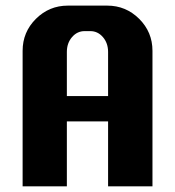

<svg xmlns="http://www.w3.org/2000/svg" viewBox="-20 -660 620 680"><path d="M520 0H362.8V-230H216.8V0H60.1V-480Q60.1 -546.4 107.2 -593.3Q154.3 -640.1 220.2 -640.1H359.9Q425.8 -640.1 472.9 -593.3Q520 -546.4 520 -480ZM362.8 -319.8V-476.1Q362.8 -507.3 344.5 -528.6Q326.2 -549.8 299.8 -549.8H279.8Q253.4 -549.8 235.1 -528.6Q216.8 -507.3 216.8 -476.1V-319.8Z"/></svg>

Font: Laconic
Style: Bold
Weight: 700
Designer: Robby Woodard
Version: Version 1.000